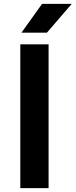

<svg xmlns="http://www.w3.org/2000/svg" viewBox="-20 -968 389 988"><path d="M84.5 0V-740H230V0ZM90.5 -800 196.5 -948H349L221.5 -800Z"/></svg>

Font: Encode Sans Exp SmBold
Style: Regular
Weight: 600
Width: 7
Designer: Multiple Designers
Foundry: Impallari Type
Version: Version 3.002; ttfautohint (v1.8.3) -l 8 -r 50 -G 200 -x 14 